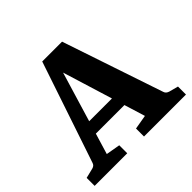

<svg xmlns="http://www.w3.org/2000/svg" viewBox="-151 -729 883 883"><g transform="rotate(-45 291.0 -287.5)"><path d="M150 -228H378L399 -166H133ZM523 -82Q527 -69 543 -64L588 -52V0H315V-52L385 -64L244 -522H275L137 -64L206 -52V0H-6V-52L43 -64Q58 -68 62 -82L228 -575H357Z"/></g></svg>

Font: Yrsa
Style: Bold
Weight: 700
Version: Version 2.004